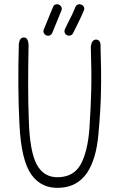

<svg xmlns="http://www.w3.org/2000/svg" viewBox="-20 -907 540 907"><path d="M115 -697Q113 -596 113 -507Q113 -418 116 -343Q120 -192 154 -129Q189 -66 259 -70Q330 -73 362 -132Q393 -189 402 -294Q409 -396 411 -482Q412 -525 411.5 -575.5Q411 -626 409 -686Q413 -721 435 -720Q457 -718 455 -686Q457 -625 457.5 -573.5Q458 -522 457 -479Q456 -393 445 -274Q435 -156 391 -90Q344 -23 262 -20Q177 -15 129 -81Q105 -114 90.5 -173.5Q76 -233 72 -318Q63 -491 69 -700Q73 -730 93 -730Q112 -730 115 -697ZM364 -885Q373 -882 376.5 -873.5Q380 -865 376 -857Q365 -831 353 -806.5Q341 -782 333 -766Q325 -750 325 -750Q321 -742 312.5 -739.5Q304 -737 296 -741Q288 -745 285.5 -753.5Q283 -762 287 -770L303 -803Q311 -818 320 -836.5Q329 -855 336 -874Q340 -882 348 -885.5Q356 -889 364 -885ZM258 -885Q266 -882 270 -873.5Q274 -865 270 -857L227 -752Q224 -744 215.5 -740Q207 -736 199 -740Q191 -743 187 -751.5Q183 -760 187 -768L230 -873Q233 -882 241.5 -885.5Q250 -889 258 -885Z"/></svg>

Font: Yomogi
Style: Regular
Weight: 400
Designer: satsuyako
Foundry: satsuyako
Version: Version 3.100